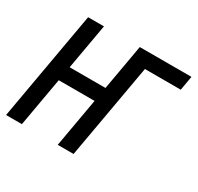

<svg xmlns="http://www.w3.org/2000/svg" viewBox="-131 -695 866 840"><g transform="rotate(30 301.5 -275.0)"><path d="M168.5 -550 128 -320H309L349.5 -550H610.5L598 -478H417L332.5 0H252.5L296 -247H115L71.5 0H-8.5L88.5 -550Z"/></g></svg>

Font: JuliaMono BoldItalic
Style: Regular
Weight: 700
Italic angle: -9°
Monospace: yes
Designer: cormullion
Foundry: corm
Version: Version 0.049; ttfautohint (v1.8.4)